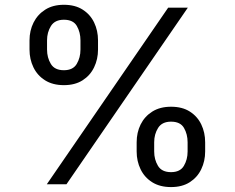

<svg xmlns="http://www.w3.org/2000/svg" viewBox="-20 -759 967 791"><path d="M101.6 -554.7V-592.8Q101.6 -632.8 118.2 -666Q134.8 -699.2 166.3 -719.2Q197.8 -739.3 243.2 -739.3Q289.6 -739.3 320.8 -719.2Q352.1 -699.2 367.9 -666Q383.8 -632.8 383.8 -592.8V-554.7Q383.8 -515.1 367.7 -481.7Q351.6 -448.2 320.3 -428.2Q289.1 -408.2 243.2 -408.2Q197.3 -408.2 165.5 -428.2Q133.8 -448.2 117.7 -481.7Q101.6 -515.1 101.6 -554.7ZM173.8 -592.8V-554.7Q173.8 -521.5 189.5 -495.6Q205.1 -469.7 243.2 -469.7Q280.8 -469.7 296.1 -495.6Q311.5 -521.5 311.5 -554.7V-592.8Q311.5 -626 296.6 -651.9Q281.7 -677.7 243.2 -677.7Q206.1 -677.7 189.9 -651.9Q173.8 -626 173.8 -592.8ZM543 -134.8V-172.9Q543 -212.9 559.3 -246.1Q575.7 -279.3 607.4 -299.3Q639.2 -319.3 684.6 -319.3Q731 -319.3 762.2 -299.3Q793.5 -279.3 809.3 -246.1Q825.2 -212.9 825.2 -172.9V-134.8Q825.2 -95.2 809.1 -61.8Q793 -28.3 761.7 -8.3Q730.5 11.7 684.6 11.7Q638.7 11.7 606.9 -8.3Q575.2 -28.3 559.1 -61.8Q543 -95.2 543 -134.8ZM615.2 -172.9V-134.8Q615.2 -101.6 630.9 -75.7Q646.5 -49.8 684.6 -49.8Q722.2 -49.8 737.5 -75.7Q752.9 -101.6 752.9 -134.8V-172.9Q752.9 -206.1 738 -231.9Q723.1 -257.8 684.6 -257.8Q647.5 -257.8 631.3 -231.9Q615.2 -206.1 615.2 -172.9ZM172.9 0 672.9 -727.5H753.9L253.9 0Z"/></svg>

Font: Inter V
Style: Weight 400 Optical size 14.0
Weight: 400
Designer: Rasmus Andersson
Foundry: rsms
Version: Version 4.000;git-4fc901f